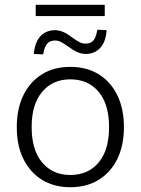

<svg xmlns="http://www.w3.org/2000/svg" viewBox="-20 -773 587 801"><path d="M273 8Q205 8 155 -23Q105 -54 77.5 -110Q50 -166 50 -243Q50 -319 77.5 -375.5Q105 -432 155 -463Q205 -494 273 -494Q342 -494 392 -463Q442 -432 469.5 -375.5Q497 -319 497 -243Q497 -166 469.5 -110Q442 -54 392 -23Q342 8 273 8ZM273 -43Q348 -43 391.5 -95Q435 -147 435 -243Q435 -338 391.5 -390Q348 -442 273 -442Q200 -442 156 -390Q112 -338 112 -243Q112 -147 156 -95Q200 -43 273 -43ZM129 -706V-753H417V-706ZM160 -546 121 -548Q124 -581 135.5 -603Q147 -625 166 -636Q185 -647 209 -647Q226 -647 243 -640Q260 -633 282 -616Q300 -603 312 -597Q324 -591 336 -591Q359 -591 370 -604.5Q381 -618 386 -649L425 -647Q421 -597 397.5 -572.5Q374 -548 338 -548Q320 -548 303 -555.5Q286 -563 264 -579Q246 -592 234 -598Q222 -604 210 -604Q188 -604 176.5 -590.5Q165 -577 160 -546Z"/></svg>

Font: Nunito Sans 12pt Light
Style: Regular
Weight: 300
Designer: Vernon Adams
Foundry: Vernon Adams
Version: Version 3.101;gftools[0.9.27]